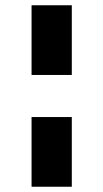

<svg xmlns="http://www.w3.org/2000/svg" viewBox="-20 -715 392 730"><path d="M100 -695H253V-430H100ZM253 -270V-5H100V-270Z"/></svg>

Font: renner_700bold
Style: Bold
Weight: 700
Version: Version 003.000 ; ttfautohint (v0.97) -l 8 -r 50 -G 200 -x 1